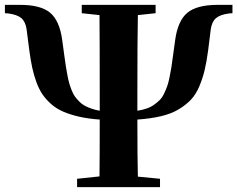

<svg xmlns="http://www.w3.org/2000/svg" viewBox="-26 -767 973 787"><path d="M866.2 -747.1H926.8V-712.9L913.1 -711.9Q876 -707 859.1 -692.4Q842.3 -677.7 837.9 -647L827.1 -560.1Q820.8 -512.7 812.7 -479.2Q804.7 -445.8 791 -413.1Q777.3 -380.4 756.8 -358.6Q736.3 -336.9 706.3 -318.8Q676.3 -300.8 634.3 -290.8Q592.3 -280.8 537.1 -276.9Q537.1 -121.1 539.1 -43L629.9 -34.2V0H290V-34.2L381.8 -43.9Q382.8 -120.1 382.8 -276.9Q335.4 -280.3 298.1 -288.8Q260.7 -297.4 232.7 -309.6Q204.6 -321.8 183.3 -340.8Q162.1 -359.9 147.9 -380.6Q133.8 -401.4 123 -430.9Q112.3 -460.4 106 -490.2Q99.6 -520 94.2 -560.1L83 -647Q78.6 -677.7 61.8 -692.4Q44.9 -707 7.8 -711.9L-5.9 -712.9V-747.1H56.2Q141.1 -747.1 179.7 -714.6Q218.3 -682.1 229 -603L237.8 -538.1Q241.2 -512.2 243.9 -495.4Q246.6 -478.5 250.5 -457.8Q254.4 -437 258.3 -424.1Q262.2 -411.1 268.3 -395.8Q274.4 -380.4 281.7 -370.6Q289.1 -360.8 299.1 -350.6Q309.1 -340.3 321.3 -333.7Q333.5 -327.1 348.9 -321.8Q364.3 -316.4 382.8 -313V-395Q382.8 -603 381.8 -705.1L309.1 -712.9V-747.1H611.8V-712.9L539.1 -705.1Q537.1 -603 537.1 -395V-313Q558.1 -316.4 575.2 -322.3Q592.3 -328.1 605.5 -337.6Q618.7 -347.2 628.4 -356.7Q638.2 -366.2 646 -382.3Q653.8 -398.4 658.9 -412.4Q664.1 -426.3 668.7 -449Q673.3 -471.7 676.3 -490Q679.2 -508.3 683.1 -538.1L691.9 -602.1Q702.6 -681.6 741.7 -714.4Q780.8 -747.1 866.2 -747.1Z"/></svg>

Font: Noto Serif JP Black
Style: Regular
Weight: 900
Designer: Ryoko NISHIZUKA  (kana & ideographs); Frank Grießhammer (Latin, Greek & Cyrillic); Wenlong ZHANG  (bopomofo); Sandoll Co
Foundry: Adobe Systems Incorporated
Version: Version 1.001;PS 1.001;hotconv 16.6.54;makeotf.lib2.5.65590